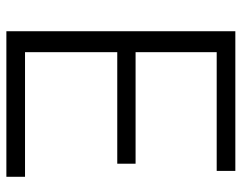

<svg xmlns="http://www.w3.org/2000/svg" viewBox="-96 -644 740 587"><g transform="rotate(90 273.5 -350.0)"><path d="M75 0V-700H502V-643H139V-395H480V-339H139V-57H520V0Z"/></g></svg>

Font: Georama ExtraCondensed Thin Light
Style: Regular
Weight: 300
Version: Version 1.001